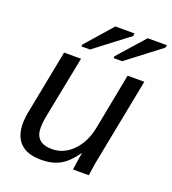

<svg xmlns="http://www.w3.org/2000/svg" viewBox="-136 -838 850 949"><g transform="rotate(20 289.5 -363.5)"><path d="M114 -528H203L141 -213Q132 -170 132 -140Q132 -59 220 -59Q281 -59 328 -106Q375 -153 391 -232L448 -528H536L455 -113Q446 -73 436 0H353Q353 -2 358 -37Q363 -71 367 -90H365Q326 -35 285.5 -13Q245 9 187 9Q115 9 78.5 -26.5Q42 -62 42 -129Q42 -163 52 -209ZM229 -586H184L185 -596L308 -736H409L407 -722ZM398 -586H353L354 -596L478 -736H579L576 -722Z"/></g></svg>

Font: Libra Sans
Style: Italic
Weight: 400
Italic angle: -12°
Foundry: Context Ltd
Version: Version 1.002